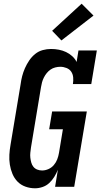

<svg xmlns="http://www.w3.org/2000/svg" viewBox="-20 -1007 542 1035"><path d="M169 8Q142 8 117 -1Q92 -10 74.5 -28Q57 -46 47 -70Q37 -94 33 -120Q29 -146 30.5 -173Q32 -200 37 -228L91 -552Q94 -575 99.5 -596.5Q105 -618 114.5 -639.5Q124 -661 137.5 -681Q151 -701 169.5 -716Q188 -731 210.5 -737Q233 -743 255 -743Q277 -743 297.5 -739Q318 -735 336 -726.5Q354 -718 369 -704.5Q384 -691 393 -673L403 -735H502L472 -554H373Q376 -572 374.5 -589.5Q373 -607 364 -620.5Q355 -634 338.5 -640.5Q322 -647 305 -647Q292 -647 278 -643.5Q264 -640 252.5 -632Q241 -624 232 -613Q223 -602 216.5 -589Q210 -576 206.5 -563Q203 -550 201 -537L147 -212Q145 -198 143.5 -184Q142 -170 143.5 -157Q145 -144 148.5 -131Q152 -118 160 -108Q168 -98 180.5 -93Q193 -88 207 -88Q224 -88 241 -95.5Q258 -103 270 -117Q282 -131 288.5 -148Q295 -165 298 -183L319 -310H245L261 -406H448L380 0H277L292 -92Q284 -72 272.5 -53.5Q261 -35 245.5 -20.5Q230 -6 209.5 1Q189 8 169 8ZM311 -789 261 -841 420 -987 484 -923Z"/></svg>

Font: Iosevka Curly Slab Oblique
Style: Bold
Weight: 700
Italic angle: -9°
Monospace: yes
Designer: Belleve Invis
Foundry: Belleve Invis
Version: Version 11.1.0; ttfautohint (v1.8.3)